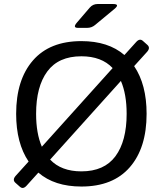

<svg xmlns="http://www.w3.org/2000/svg" viewBox="-20 -921 784 963"><path d="M371.1 -781.2Q343.3 -781.2 365.2 -807.1L430.2 -882.8Q445.8 -900.9 469.7 -900.9H546.4Q584 -900.9 553.2 -875.5L456.5 -795.4Q439.5 -781.2 417 -781.2ZM61 -350.1Q61 -521 145.3 -617.9Q229.5 -714.8 388.2 -714.8Q522.9 -714.8 604 -645L663.1 -710.4Q681.2 -730.5 697.3 -715.3L719.2 -695.8Q735.4 -681.2 717.8 -661.1L652.8 -589.4Q715.3 -497.1 715.3 -350.1Q715.3 -179.2 631.1 -82.3Q546.9 14.6 388.2 14.6Q253.4 14.6 172.4 -55.2L113.3 10.3Q95.2 30.3 79.1 15.1L57.1 -4.4Q41 -19 58.6 -39.1L123.5 -110.8Q61 -203.1 61 -350.1ZM161.1 -350.1Q161.1 -252 189.9 -185.1L544.9 -579.6Q489.3 -638.7 388.2 -638.7Q273.4 -638.7 217.3 -562.7Q161.1 -486.8 161.1 -350.1ZM231.4 -120.6Q287.1 -61.5 388.2 -61.5Q502.9 -61.5 559.1 -137.5Q615.2 -213.4 615.2 -350.1Q615.2 -448.2 586.4 -515.1Z"/></svg>

Font: Istok Web
Style: Regular
Weight: 400
Designer: Andrey V. Panov
Foundry: Andrey V. Panov
Version: Version 1.0.2g